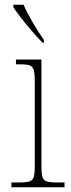

<svg xmlns="http://www.w3.org/2000/svg" viewBox="-20 -786 298 806"><path d="M160 -606H164V-619C137 -657 98 -721 79 -766H36V-756C58 -721 122 -642 160 -606ZM28 0H251V-20H228C159 -20 154 -25 154 -95V-536H47V-516H61C119 -516 126 -510 126 -440V-95C126 -25 121 -20 53 -20H28Z"/></svg>

Font: Noto Serif SemiCondensed Thin
Style: Regular
Weight: 100
Width: 4
Designer: Monotype Design Team
Foundry: Monotype Imaging Inc.
Version: Version 2.015